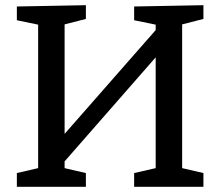

<svg xmlns="http://www.w3.org/2000/svg" viewBox="-20 -720 848 740"><path d="M45 0V-53L127 -72V-625L45 -642V-695L311 -700V-647L229 -626V-204L580 -604V-625L497 -642V-695L764 -700V-647L682 -626V-72L764 -53V0H497V-53L580 -72V-499L229 -98V-72L311 -53V0Z"/></svg>

Font: Bitter Medium
Style: Regular
Weight: 500
Designer: Sol Matas, and Bitter project Authors
Foundry: Sol Matas
Version: Version 2.001